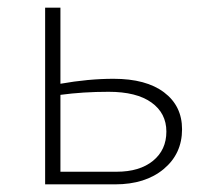

<svg xmlns="http://www.w3.org/2000/svg" viewBox="-20 -482 534 502"><path d="M456 -144Q456 -80 408 -40Q360 0 281 0H98V-462H138V-263Q211 -276 277 -276Q362 -276 409 -240.5Q456 -205 456 -144ZM415 -138Q415 -186 376 -214Q337 -242 264 -242Q197 -242 138 -234V-33H285Q345 -33 380 -61.5Q415 -90 415 -138Z"/></svg>

Font: Ysabeau SC Light
Style: Regular
Weight: 300
Designer: Christian Thalmann (Catharsis Fonts)
Version: Version 0.003